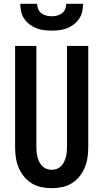

<svg xmlns="http://www.w3.org/2000/svg" viewBox="-20 -975 540 1003"><path d="M250 8Q223 8 196 2.5Q169 -3 146 -17Q123 -31 105.5 -52.5Q88 -74 77.5 -99Q67 -124 63 -151Q59 -178 59 -205V-735H170V-205Q170 -192 171.5 -178.5Q173 -165 176.5 -152.5Q180 -140 186 -128Q192 -116 201.5 -106.5Q211 -97 224 -92.5Q237 -88 250 -88Q263 -88 276 -92.5Q289 -97 298.5 -106.5Q308 -116 314 -128Q320 -140 323.5 -152.5Q327 -165 328.5 -178.5Q330 -192 330 -205V-735H441V-205Q441 -178 437 -151Q433 -124 422.5 -99Q412 -74 394.5 -52.5Q377 -31 354 -17Q331 -3 304 2.5Q277 8 250 8ZM250 -815Q230 -815 209.5 -817.5Q189 -820 170 -827.5Q151 -835 134.5 -847.5Q118 -860 106.5 -877Q95 -894 90.5 -914.5Q86 -935 86 -955H174Q174 -941 179.5 -927.5Q185 -914 196.5 -905.5Q208 -897 222 -893.5Q236 -890 250 -890Q264 -890 278 -893.5Q292 -897 303.5 -905.5Q315 -914 320.5 -927.5Q326 -941 326 -955H414Q414 -935 409.5 -914.5Q405 -894 393.5 -877Q382 -860 365.5 -847.5Q349 -835 330 -827.5Q311 -820 290.5 -817.5Q270 -815 250 -815Z"/></svg>

Font: Iosevka SS18
Style: Bold
Weight: 700
Monospace: yes
Designer: Belleve Invis
Foundry: Belleve Invis
Version: Version 25.1.1; ttfautohint (v1.8.4)